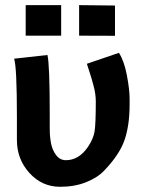

<svg xmlns="http://www.w3.org/2000/svg" viewBox="-20 -715 558 737"><path d="M283.7 -695.3 421.4 -693.8V-577.6L283.7 -578.1ZM78.6 -695.3H214.8V-578.1H78.6ZM44.9 -177.7Q44.9 -177.7 44.9 -267.1Q44.9 -457 34.2 -489.7L162.1 -503.9Q170.9 -466.8 170.9 -279.8Q170.9 -279.8 170.9 -222.2Q170.9 -189.9 176 -164.1Q181.2 -138.2 195.8 -119.1Q210.4 -100.1 232.9 -100.1Q282.7 -100.1 317.4 -150.9Q338.4 -182.1 343 -210.2Q347.7 -238.3 347.7 -326.7Q347.7 -339.4 345.7 -353.8Q343.8 -368.2 339.1 -386Q334.5 -403.8 331.3 -414.1Q328.1 -424.3 321.5 -445.1Q314.9 -465.8 313.5 -470.2L436.5 -512.2Q456.5 -481.4 467 -426.3Q477.5 -371.1 477.5 -336.9V-331.1V-313Q477.5 -234.9 458.3 -178.2Q439 -121.6 379.9 -60.1Q354.5 -33.2 310.5 -15.6Q266.6 2 210.9 2Q141.1 2 93 -51Q44.9 -104 44.9 -177.7Z"/></svg>

Font: Fantasque Sans Mono
Style: Bold
Weight: 700
Monospace: yes
Designer: Jany Belluz
Version: Version 1.8.0 ; ttfautohint (v1.8.2)